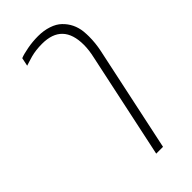

<svg xmlns="http://www.w3.org/2000/svg" viewBox="-270 -706 1013 1013"><g transform="rotate(-45 236.5 -199.5)"><path d="M382.3 -435.5Q382.3 -595.7 230 -595.7Q183.1 -595.7 145 -585.4Q132.3 -582 114.5 -576.2Q96.7 -570.3 92.8 -569.3L102.5 -615.7Q124 -624.5 163.1 -631.8Q202.1 -639.2 243.9 -639.2Q285.6 -639.2 321 -627.4Q356.4 -615.7 377.9 -594.7Q423.3 -551.3 430.7 -486.3Q432.6 -464.4 432.6 -447.8Q432.6 -398.4 422.4 -350.1L296.9 240.2H246.1L371.6 -350.1Q382.3 -396.5 382.3 -435.5Z"/></g></svg>

Font: Open Sans Hebrew Light
Style: Italic
Weight: 300
Italic angle: -12°
Foundry: Ascender Corporation, Yanek Iontef
Version: Version 2.001;PS 002.001;hotconv 1.0.70;makeotf.lib2.5.58329